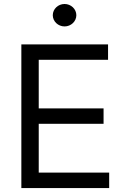

<svg xmlns="http://www.w3.org/2000/svg" viewBox="-20 -952 638 972"><path d="M88.1 0H532.7V-78.1H176.1V-325.3H504.3V-403.4H176.1V-649.1H527V-727.3H88.1ZM247.2 -875C247.2 -843.8 274.1 -818.2 306.8 -818.2C339.5 -818.2 366.5 -843.8 366.5 -875C366.5 -906.2 339.5 -931.8 306.8 -931.8C274.1 -931.8 247.2 -906.2 247.2 -875Z"/></svg>

Font: Magic Ui Pro
Style: Regular
Weight: 400
Designer: Stefan Endress, Andreas Faust
Version: Version 1.000;FEAKit 1.0